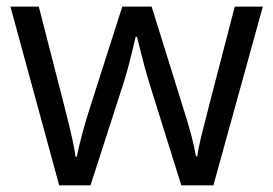

<svg xmlns="http://www.w3.org/2000/svg" viewBox="-20 -555 818 575"><path d="M522.9 0 424.8 -314Q415.5 -342.8 390.1 -444.8H386.2Q366.7 -359.4 352.1 -313L251 0H157.2L11.2 -535.2H96.2Q147.9 -333.5 175 -228Q202.1 -122.6 206.1 -85.9H210Q215.3 -113.8 227.3 -158Q239.3 -202.1 248 -228L346.2 -535.2H434.1L529.8 -228Q557.1 -144 566.9 -86.9H570.8Q572.8 -104.5 581.3 -141.1Q589.8 -177.7 683.1 -535.2H767.1L619.1 0Z"/></svg>

Font: f02537652
Style: Regular
Weight: 400
Foundry: Ascender Corporation
Version: Version 1.10